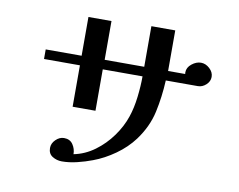

<svg xmlns="http://www.w3.org/2000/svg" viewBox="-78 -812 1156 927"><g transform="rotate(10 500.0 -348.0)"><path d="M921 -516Q921 -494 903 -477.5Q885 -461 863 -461H706Q702 -379 685.5 -304Q669 -229 619 -161Q584 -114 532.5 -77.5Q481 -41 427 -21Q393 -8 354 1.5Q315 11 279 11Q254 11 233 -2Q212 -15 212 -43Q212 -66 230.5 -84Q249 -102 271 -102Q300 -102 314.5 -80.5Q329 -59 329 -33Q384 -44 431 -78.5Q478 -113 512.5 -161Q547 -209 564 -260Q579 -304 585.5 -359Q592 -414 592 -461H397V-258H285V-461H109V-508H285V-698H398V-508H592V-707H709V-508H793Q792 -510 792 -516Q792 -540 814 -557.5Q836 -575 859 -575Q882 -575 901.5 -557Q921 -539 921 -516Z"/></g></svg>

Font: Kaisei Decol
Style: Bold
Weight: 700
Designer: Font-Kai, 金井和夫
Foundry: KAZUO KANAI
Version: Version 5.003